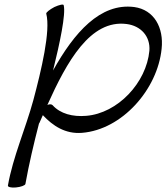

<svg xmlns="http://www.w3.org/2000/svg" viewBox="-20 -575 734 847"><path d="M154 -33C159 -44 164 -55 169 -67C213 -20 268 17 342 11C518 -3 675 -180 693 -360C703 -453 660 -532 572 -544C422 -563 307 -431 214 -264C244 -385 271 -513 261 -552C260 -558 242 -554 220 -544C199 -533 183 -520 184 -515C204 -439 162 -264 127 -133C93 -8 37 118 15 243C13 250 29 254 50 252C72 250 90 243 92 237C108 148 129 59 152 -30C153 -31 153 -32 154 -33ZM212 -111C207 -116 198 -116 189 -112C275 -303 378 -490 539 -469C601 -461 644 -415 639 -351C626 -211 500 -75 360 -64C301 -59 246 -73 212 -111Z"/></svg>

Font: Nupuram Light Oblique
Style: Regular
Weight: 300
Designer: Santhosh Thottingal (santhosh.thottingal@gmail.com)
Foundry: SMC
Version: Version 1.000